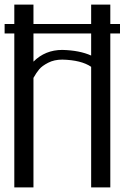

<svg xmlns="http://www.w3.org/2000/svg" viewBox="-20 -812 602 832"><path d="M458 -792V-708H500V-667H458V0H375V-522.5Q332 -551.8 250 -553.7Q214.8 -553.7 188.5 -540Q162.1 -526.4 149.9 -511.7Q137.7 -497.1 125 -474.6V0H42V-667H0V-708H42V-792H125V-708H375V-792ZM375 -667H125V-544.9Q175.8 -595.7 250 -595.7Q325.2 -593.8 375 -571.3Z"/></svg>

Font: wanta
Style: Medium
Weight: 500
Version: Version 0.91